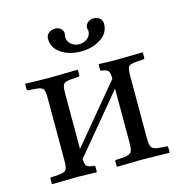

<svg xmlns="http://www.w3.org/2000/svg" viewBox="-95 -710 768 800"><g transform="rotate(-15 288.5 -309.5)"><path d="M415 -587.9Q415 -548.3 379.2 -524.7Q343.3 -501 293 -501Q242.7 -501 207.8 -524.7Q172.9 -548.3 172.9 -587.9Q172.9 -601.6 183.8 -611.3Q194.8 -621.1 211.9 -621.1Q227.5 -621.1 236.8 -612.3Q246.1 -603.5 246.1 -590.8Q246.1 -585.9 245.1 -583Q244.1 -580.1 244.1 -575.2Q244.1 -558.1 258.3 -545.2Q272.5 -532.2 293.9 -532.2Q314.9 -532.2 329.6 -544.9Q344.2 -557.6 344.2 -574.2Q344.2 -578.6 342.8 -583Q341.8 -585 341.8 -589.8Q341.8 -602.5 352.5 -611.8Q363.3 -621.1 377 -621.1Q394.5 -621.1 404.8 -611.8Q415 -602.5 415 -587.9ZM144 -429.2 257.8 -431.2 259.8 -429.2V-408.2Q259.8 -402.3 253.9 -401.9L224.1 -399.9Q196.3 -397.9 189.7 -388.9Q183.1 -379.9 183.1 -348.1V-109.9L389.2 -357.9Q389.2 -369.1 388.4 -375Q387.7 -380.9 384.5 -387.5Q381.3 -394 373.8 -397.5Q366.2 -400.9 354 -401.9Q349.1 -402.8 349.1 -407.2V-429.2L351.1 -431.2Q396 -429.2 423.8 -429.2L539.1 -431.2L540 -429.2V-408.2Q540 -402.3 534.2 -401.9L503.9 -399.9Q476.6 -397.9 470.2 -389.2Q463.9 -380.4 463.9 -348.1V-79.1Q463.9 -50.3 471.2 -40.5Q478.5 -30.8 503.9 -28.8L534.2 -26.9Q540 -26.4 540 -21V0L539.1 2Q459 0 423.8 0Q394 0 314 2L312 0V-22Q312 -26.9 316.9 -26.9L348.1 -28.8Q375 -30.8 382.1 -40.8Q389.2 -50.8 389.2 -79.1V-314.9L183.1 -66.9V-64.9Q183.1 -44.9 189.7 -36.9Q196.3 -28.8 220.2 -26.9Q226.1 -26.4 226.1 -21V0L225.1 2Q145 0 144 0Q113.3 0 33.2 2L32.2 0V-22Q32.2 -26.9 37.1 -26.9L67.9 -28.8Q94.7 -30.8 101.3 -39.8Q107.9 -48.8 107.9 -77.1V-347.2Q107.9 -379.9 101.6 -388.9Q95.2 -397.9 67.9 -399.9L38.1 -401.9Q32.2 -402.3 32.2 -407.2V-429.2L35.2 -431.2Q101.1 -429.2 144 -429.2Z"/></g></svg>

Font: Linux Libertine G
Style: Regular
Weight: 400
Designer: Philipp H. Poll
Foundry: Philipp H. Poll
Version: Version 4.7.5